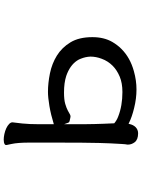

<svg xmlns="http://www.w3.org/2000/svg" viewBox="116 -825 768 1040"><g transform="rotate(-90 500.0 -305.0)"><path d="M634.8 36.1Q707.5 16.1 754.9 -31.2Q776.9 -53.2 793 -81.1Q818.8 -126 818.8 -188.5Q818.8 -261.2 790.5 -307.6Q762.2 -354 718.8 -380.9Q675.3 -407.7 622.6 -418.5Q569.8 -429.2 522.5 -429.2Q492.7 -429.2 446 -421.4Q399.4 -413.6 347.2 -397.5V-479.5Q347.2 -529.8 351.1 -568.4Q353 -587.4 355.2 -603Q357.4 -618.7 357.4 -621.6Q357.4 -630.9 348.4 -639.6Q339.4 -648.4 325.2 -655Q311 -661.6 293.9 -665.3Q276.9 -668.9 263.7 -668.9Q247.1 -668.9 238.8 -663.6Q234.4 -661.1 234.4 -655.8Q234.4 -653.8 234.9 -651.4L240.2 -626.5Q247.6 -592.3 247.6 -529.3V-399.9Q247.6 -222.2 245.6 -152.8Q244.1 -92.3 240.2 -30.8Q238.8 -6.8 236.8 1Q236.8 2.9 236.8 4.9Q236.8 23.4 249.5 40.5Q263.7 59.1 297.9 59.1Q317.4 59.1 331.5 45.4Q343.8 32.7 348.1 12.7L349.6 7.3L354.5 9.8Q386.7 25.9 435.1 37.6Q486.3 50.3 535.4 50.3Q584.5 50.3 634.8 36.1ZM518.6 -342.3Q571.8 -342.3 608.9 -330.1Q665.5 -310.5 691.4 -272Q698.2 -262.2 702.1 -251Q712.4 -225.6 713.4 -199.2Q713.4 -168.9 701.7 -138.2Q689.5 -104.5 663.6 -78.6Q640.6 -55.7 605.5 -40.8Q570.3 -25.9 521.5 -25.9Q446.8 -25.9 388.7 -48.8Q367.7 -56.6 352.1 -70.3Q350.1 -106.4 349.6 -129.4Q349.1 -152.3 348.1 -177.2Q347.2 -202.1 347.2 -233.9V-341.8L355.5 -318.8Q357.9 -313.5 364.3 -312L381.8 -308.1Q385.7 -307.1 388.2 -307.1Q390.6 -307.1 393.1 -307.4Q395.5 -307.6 399.4 -309.6L421.4 -321.8Q435.1 -329.1 457.5 -335.7Q480 -342.3 518.6 -342.3Z"/></g></svg>

Font: Bakudai
Style: Light
Weight: 300
Version: Version 1.48